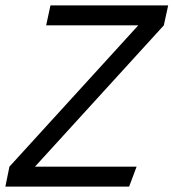

<svg xmlns="http://www.w3.org/2000/svg" viewBox="-46 -687 639 707"><path d="M463.2 -593.7H124L139.8 -667H573.2L557.3 -593.7L82.8 -73.3H457L429.5 0H-26.2L-11.3 -73.3Z"/></svg>

Font: Epunda Sans Light
Style: Italic
Weight: 300
Italic angle: -12.0243°
Designer: Simon Atzbach
Foundry: typofactur
Version: Version 2.204